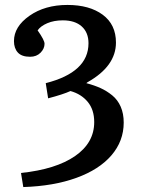

<svg xmlns="http://www.w3.org/2000/svg" viewBox="-20 -590 575 785"><path d="M75.2 174.8 65.9 117.2Q209 102.1 287.1 47.9Q365.2 -6.3 365.2 -90.8Q365.2 -141.6 338.6 -173.6Q312 -205.6 268.1 -217.8Q238.3 -204.1 176.8 -188L167 -250Q341.8 -294.4 341.8 -413.1Q341.8 -457 314.2 -481.9Q286.6 -506.8 236.8 -506.8Q200.7 -506.8 173.3 -495.1Q146 -483.4 133.8 -465.8Q162.1 -425.8 162.1 -411.1Q162.1 -391.1 145.8 -374.5Q129.4 -357.9 103 -357.9Q68.8 -357.9 53 -375.2Q37.1 -392.6 37.1 -421.9Q37.1 -481 100.3 -525.4Q163.6 -569.8 255.9 -569.8Q345.7 -569.8 399.9 -529.8Q454.1 -489.7 454.1 -416Q454.1 -319.3 337.9 -253.9L333 -250Q366.2 -241.2 391.4 -229.7Q416.5 -218.3 439 -200Q461.4 -181.6 473.6 -153.6Q485.8 -125.5 485.8 -88.9Q485.8 -13.2 435.5 45.2Q385.3 103.5 292.2 137.2Q199.2 170.9 75.2 174.8Z"/></svg>

Font: Literata Book Medium
Style: Regular
Weight: 500
Designer: Latin by Veronika Burian and Jose Scaglione. Greek by Irene Vlachou. Cyrillic by Vera Evstafieva
Foundry: TypeTogether
Version: Version 2.003;PS 002.003;hotconv 1.0.88;makeotf.lib2.5.64775